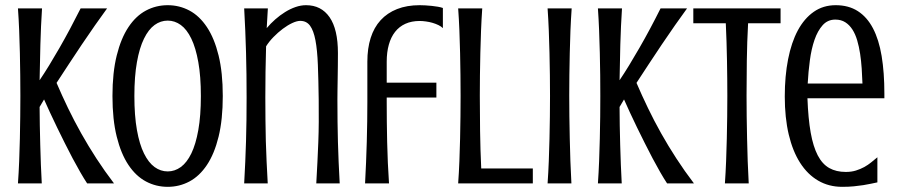

<svg xmlns="http://www.w3.org/2000/svg" viewBox="-20 -703 3439 736"><path d="M141.1 -670.9Q136.7 -603 134.8 -532.2Q132.8 -461.4 131.8 -395.5Q149.4 -421.4 168.5 -452.6Q187.5 -483.9 207.8 -519Q228 -554.2 248.5 -592.5Q269 -630.9 289.1 -670.9H390.6Q369.1 -641.6 344.2 -606Q319.3 -570.3 293.9 -532.7Q268.6 -495.1 243.7 -457Q218.8 -418.9 196.8 -385.3Q217.3 -337.4 240.7 -288.8Q264.2 -240.2 291.3 -191.9Q318.4 -143.6 349.6 -95.5Q380.9 -47.4 417 0H314Q301.8 -18.6 287.6 -43.2Q273.4 -67.9 258.5 -95.9Q243.7 -124 228.5 -154.3Q213.4 -184.6 199 -214.1Q184.6 -243.7 171.9 -271.2Q159.2 -298.8 148.9 -321.8L131.8 -293Q131.8 -259.3 132.6 -222.4Q133.3 -185.5 134.3 -147.5Q135.3 -109.4 136.7 -71.8Q138.2 -34.2 140.1 0H48.8Q51.8 -41.5 53.5 -85.2Q55.2 -128.9 56.2 -172.1Q57.1 -215.3 57.6 -256.8Q58.1 -298.3 58.1 -335.9Q58.1 -373.5 57.6 -415Q57.1 -456.5 56.2 -499.5Q55.2 -542.5 53.5 -585.9Q51.8 -629.4 48.8 -670.9Z M834 -335Q834 -244.6 817.9 -179Q801.8 -113.3 773.2 -70.6Q744.6 -27.8 706.1 -7.3Q667.5 13.2 623 13.2Q578.1 13.2 539.6 -7.3Q501 -27.8 472.4 -70.6Q443.8 -113.3 427.5 -179Q411.1 -244.6 411.1 -335Q411.1 -424.8 427.5 -490.5Q443.8 -556.2 472.4 -599.1Q501 -642.1 539.6 -662.6Q578.1 -683.1 623 -683.1Q667.5 -683.1 706.1 -662.6Q744.6 -642.1 773.2 -599.1Q801.8 -556.2 817.9 -490.5Q834 -424.8 834 -335ZM750 -335Q750 -410.2 740.2 -464.8Q730.5 -519.5 713.4 -554.9Q696.3 -590.3 673.1 -607.2Q649.9 -624 623 -624Q595.7 -624 572.5 -607.2Q549.3 -590.3 532 -554.9Q514.6 -519.5 504.9 -464.8Q495.1 -410.2 495.1 -335Q495.1 -259.3 504.9 -204.6Q514.6 -149.9 532 -114.7Q549.3 -79.6 572.5 -62.7Q595.7 -45.9 623 -45.9Q649.9 -45.9 673.1 -62.7Q696.3 -79.6 713.4 -114.7Q730.5 -149.9 740.2 -204.6Q750 -259.3 750 -335Z M1201.7 -321.3Q1200.7 -397.5 1198.5 -454.3Q1196.3 -511.2 1189.2 -548.6Q1182.1 -585.9 1168.5 -604.5Q1154.8 -623 1130.9 -623Q1118.2 -623 1100.3 -614.7Q1082.5 -606.4 1064 -592.5Q1045.4 -578.6 1028.3 -561Q1011.2 -543.5 1000 -525.4Q997.1 -428.7 997.1 -329.6Q997.1 -284.2 997.6 -243.2Q998 -202.1 999 -162.6Q1000 -123 1002 -83.3Q1003.9 -43.5 1006.3 0H916Q918.5 -43.5 920.2 -83.3Q921.9 -123 923.1 -162.6Q924.3 -202.1 924.8 -243.2Q925.3 -284.2 925.3 -329.6Q925.3 -375 924.8 -417.7Q924.3 -460.4 923.1 -502.2Q921.9 -543.9 920.2 -585.7Q918.5 -627.4 916 -670.9H1006.8L1002.4 -595.2Q1017.1 -612.8 1035.2 -628.7Q1053.2 -644.5 1072.8 -656.7Q1092.3 -668.9 1112.8 -676Q1133.3 -683.1 1153.3 -683.1Q1211.4 -683.1 1243.4 -637Q1275.4 -590.8 1275.4 -499.5Q1275.4 -477.1 1275.1 -451.4Q1274.9 -425.8 1274.4 -401.1Q1273.9 -376.5 1273.7 -355.5Q1273.4 -334.5 1273.4 -321.3Q1273.4 -275.9 1273.9 -236.3Q1274.4 -196.8 1275.4 -158.7Q1276.4 -120.6 1278.1 -82Q1279.8 -43.5 1282.2 0H1192.4Q1194.8 -43.5 1196.8 -82Q1198.7 -120.6 1200.2 -158.7Q1201.7 -196.8 1201.9 -236.3Q1202.1 -275.9 1201.7 -321.3Z M1677.7 -595.2Q1671.4 -601.6 1660.9 -606.7Q1650.4 -611.8 1637.9 -615.5Q1625.5 -619.1 1612.5 -620.8Q1599.6 -622.6 1588.9 -622.6Q1557.6 -622.6 1533.9 -611.8Q1510.3 -601.1 1494.4 -580.8Q1478.5 -560.5 1470.5 -531.7Q1462.4 -502.9 1462.4 -466.8V-386.2H1652.8V-329.1H1462.4V-311Q1462.4 -236.8 1464.1 -158.4Q1465.8 -80.1 1471.2 0H1379.4Q1383.8 -80.6 1386 -159.2Q1388.2 -237.8 1388.2 -311V-466.8Q1388.2 -517.6 1400.9 -557.6Q1413.6 -597.7 1439 -625.5Q1464.4 -653.3 1502 -668.2Q1539.6 -683.1 1588.9 -683.1Q1598.6 -683.1 1610.8 -682.4Q1623 -681.6 1635.3 -680.4Q1647.5 -679.2 1658.7 -677.2Q1669.9 -675.3 1677.7 -672.4Z M1828.6 -670.9Q1825.7 -629.4 1824 -585.9Q1822.3 -542.5 1821.3 -499.5Q1820.3 -456.5 1819.8 -415Q1819.3 -373.5 1819.3 -335.9Q1819.3 -272.9 1820.3 -200.9Q1821.3 -128.9 1824.7 -57.1H2022.5V0H1736.3Q1739.3 -41.5 1741 -85.2Q1742.7 -128.9 1743.7 -172.1Q1744.6 -215.3 1745.1 -256.8Q1745.6 -298.3 1745.6 -335.9Q1745.6 -373.5 1745.1 -415Q1744.6 -456.5 1743.7 -499.5Q1742.7 -542.5 1741 -585.9Q1739.3 -629.4 1736.3 -670.9Z M2171.4 -670.9Q2168.5 -629.4 2166.7 -585.9Q2165 -542.5 2164.1 -499.5Q2163.1 -456.5 2162.6 -415Q2162.1 -373.5 2162.1 -335.9Q2162.1 -298.3 2162.6 -256.8Q2163.1 -215.3 2164.1 -172.1Q2165 -128.9 2166.5 -85.2Q2168 -41.5 2170.4 0H2079.1Q2082 -41.5 2083.7 -85.2Q2085.4 -128.9 2086.4 -172.1Q2087.4 -215.3 2087.9 -256.8Q2088.4 -298.3 2088.4 -335.9Q2088.4 -373.5 2087.9 -415Q2087.4 -456.5 2086.4 -499.5Q2085.4 -542.5 2083.7 -585.9Q2082 -629.4 2079.1 -670.9Z M2364.3 -670.9Q2359.9 -603 2357.9 -532.2Q2356 -461.4 2355 -395.5Q2372.6 -421.4 2391.6 -452.6Q2410.6 -483.9 2430.9 -519Q2451.2 -554.2 2471.7 -592.5Q2492.2 -630.9 2512.2 -670.9H2613.8Q2592.3 -641.6 2567.4 -606Q2542.5 -570.3 2517.1 -532.7Q2491.7 -495.1 2466.8 -457Q2441.9 -418.9 2419.9 -385.3Q2440.4 -337.4 2463.9 -288.8Q2487.3 -240.2 2514.4 -191.9Q2541.5 -143.6 2572.8 -95.5Q2604 -47.4 2640.1 0H2537.1Q2524.9 -18.6 2510.7 -43.2Q2496.6 -67.9 2481.7 -95.9Q2466.8 -124 2451.7 -154.3Q2436.5 -184.6 2422.1 -214.1Q2407.7 -243.7 2395 -271.2Q2382.3 -298.8 2372.1 -321.8L2355 -293Q2355 -259.3 2355.7 -222.4Q2356.4 -185.5 2357.4 -147.5Q2358.4 -109.4 2359.9 -71.8Q2361.3 -34.2 2363.3 0H2272Q2274.9 -41.5 2276.6 -85.2Q2278.3 -128.9 2279.3 -172.1Q2280.3 -215.3 2280.8 -256.8Q2281.2 -298.3 2281.2 -335.9Q2281.2 -373.5 2280.8 -415Q2280.3 -456.5 2279.3 -499.5Q2278.3 -542.5 2276.6 -585.9Q2274.9 -629.4 2272 -670.9Z M2637.7 -670.9H2972.2V-613.8H2847.7Q2843.8 -542 2842.8 -470.2Q2841.8 -398.4 2841.8 -335.9Q2841.8 -298.3 2842.3 -256.8Q2842.8 -215.3 2843.8 -172.1Q2844.7 -128.9 2846.2 -85.2Q2847.7 -41.5 2850.1 0H2758.8Q2761.7 -41.5 2763.4 -85.2Q2765.1 -128.9 2766.1 -172.1Q2767.1 -215.3 2767.6 -256.8Q2768.1 -298.3 2768.1 -335.9Q2768.1 -398.4 2766.8 -470.2Q2765.6 -542 2762.2 -613.8H2637.7Z M3222.2 -43.9Q3243.7 -43.9 3261 -49.3Q3278.3 -54.7 3293 -62.7Q3307.6 -70.8 3319.8 -80.8Q3332 -90.8 3343.3 -100.1V-3.9Q3330.6 -1.5 3317.6 1.5Q3304.7 4.4 3288.8 6.8Q3272.9 9.3 3253.4 11.2Q3233.9 13.2 3208.5 13.2Q3157.2 13.2 3116.5 -10.5Q3075.7 -34.2 3047.1 -78.9Q3018.6 -123.5 3003.4 -187.7Q2988.3 -252 2988.3 -333Q2988.3 -411.1 3001 -475.8Q3013.7 -540.5 3038.3 -586.4Q3063 -632.3 3099.4 -657.7Q3135.7 -683.1 3183.6 -683.1Q3232.9 -683.1 3268.3 -660.4Q3303.7 -637.7 3326.4 -594.5Q3349.1 -551.3 3359.6 -488.3Q3370.1 -425.3 3370.1 -344.2V-326.2H3075.2Q3078.1 -248.5 3087.6 -194.8Q3097.2 -141.1 3114.7 -107.4Q3132.3 -73.7 3158.9 -58.8Q3185.5 -43.9 3222.2 -43.9ZM3286.1 -382.8Q3285.2 -411.1 3283.2 -440.4Q3281.2 -469.7 3277.1 -497.1Q3272.9 -524.4 3265.9 -548.3Q3258.8 -572.3 3247.6 -589.8Q3236.3 -607.4 3220.2 -617.7Q3204.1 -627.9 3182.1 -627.9Q3152.8 -627.9 3133.5 -606.4Q3114.3 -585 3102.3 -550.3Q3090.3 -515.6 3084.5 -471.7Q3078.6 -427.7 3076.2 -382.8Z"/></svg>

Font: Crushed
Style: Regular
Weight: 400
Width: 3
Designer: Astigmatic (AOETI)
Foundry: Astigmatic (AOETI)
Version: Version 001.001